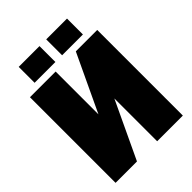

<svg xmlns="http://www.w3.org/2000/svg" viewBox="-245 -990 1110 1110"><g transform="rotate(-45 310.0 -435.0)"><path d="M585 0H375V-350L210 0H35V-700H245V-350L410 -700H585ZM113 -740V-870H283V-740ZM338 -740V-870H508V-740Z"/></g></svg>

Font: Tektur SemiCondensed Black
Style: Regular
Weight: 900
Width: 4
Designer: Adam Jagosz
Foundry: Adam Jagosz
Version: Version 1.005;gftools[0.9.30]